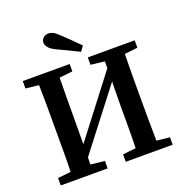

<svg xmlns="http://www.w3.org/2000/svg" viewBox="-152 -1012 1092 1146"><g transform="rotate(-20 394.0 -439.0)"><path d="M452 -616V-663H750V-616L667 -607Q666 -545 665.5 -481.5Q665 -418 665 -353V-310Q665 -247 665.5 -183.5Q666 -120 667 -56L750 -47V0H452V-47L535 -56Q537 -119 537 -185Q537 -251 537 -323L539 -478L249 -102L248 -57L337 -47V0H39V-47L122 -56Q124 -118 124 -182Q124 -246 124 -310V-353Q124 -416 124 -479.5Q124 -543 122 -607L39 -616V-663H337V-616L253 -607Q252 -545 251.5 -481.5Q251 -418 251 -353L250 -185L540 -563V-606ZM449 -740 426 -708Q392 -725 357 -742Q322 -759 287 -775Q255 -791 244 -807Q233 -823 233 -836Q233 -853 246.5 -865.5Q260 -878 279 -878Q294 -878 309.5 -870Q325 -862 347 -840Q373 -815 398.5 -790.5Q424 -766 449 -740Z"/></g></svg>

Font: Source Serif Pro Semibold
Style: Regular
Weight: 600
Designer: Frank Grießhammer
Foundry: Adobe Systems Incorporated
Version: Version 3.000;hotconv 1.0.109;makeotfexe 2.5.65596